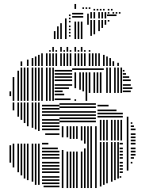

<svg xmlns="http://www.w3.org/2000/svg" viewBox="-20 -949 737 969"><path d="M36 -128H28V-216H36ZM52 -104H44V-224H52ZM52 -392H44V-432H52ZM76 -80H68V-224H76ZM76 -360H68V-432H76ZM92 -64H84V-224H92ZM92 -344H84V-432H92ZM108 -48H100V-224H108ZM108 -328H100V-432H108ZM124 -40H116V-224H124ZM124 -312H116V-432H124ZM148 -32H140V-224H148ZM148 -304H140V-432H148ZM164 -16H156V-224H164ZM164 -296H156V-432H164ZM180 -16H172V-224H180ZM180 -288H172V-432H180ZM280 -4H200V-12H280ZM280 -20H192V-28H280ZM280 -36H192V-44H280ZM280 -52H192V-60H280ZM280 -76H192V-84H280ZM280 -92H192V-100H280ZM280 -108H192V-116H280ZM280 -124H192V-132H280ZM280 -148H192V-156H280ZM280 -164H192V-172H280ZM280 -180H192V-188H280ZM272 -196H192V-204H272ZM224 -220H192V-228H224ZM280 -268H208V-276H280ZM280 -292H192V-300H280ZM280 -308H192V-316H280ZM280 -324H192V-332H280ZM280 -340H192V-348H280ZM280 -364H192V-372H280ZM280 -380H192V-388H280ZM280 -396H192V-404H280ZM280 -412H192V-420H280ZM300 0H292V-192H300ZM300 -256H292V-312H300ZM324 0H316V-184H324ZM324 -256H316V-312H324ZM340 0H332V-184H340ZM340 -248H332V-312H340ZM356 0H348V-184H356ZM356 -248H348V-312H356ZM372 0H364V-184H372ZM372 -248H364V-312H372ZM396 0H388V-184H396ZM396 -240H388V-312H396ZM412 0H404V-200H412ZM412 -224H404V-312H412ZM428 0H420V-312H428ZM444 0H436V-312H444ZM468 0H460V-312H468ZM464 -332H280V-340H464ZM464 -348H280V-356H464ZM464 -364H280V-372H464ZM464 -380H280V-388H464ZM464 -404H280V-412H464ZM464 -420H280V-428H464ZM492 -8H484V-232H492ZM508 -16H500V-232H508ZM524 -24H516V-232H524ZM548 -32H540V-232H548ZM564 -40H556V-232H564ZM580 -48H572V-232H580ZM592 -52H584V-60H592ZM600 -76H584V-84H600ZM600 -92H584V-100H600ZM600 -108H584V-116H600ZM600 -124H584V-132H600ZM600 -148H584V-156H600ZM600 -164H584V-172H600ZM600 -180H584V-188H600ZM600 -196H584V-204H600ZM600 -220H584V-228H600ZM492 -240H484V-344H492ZM508 -240H500V-344H508ZM524 -240H516V-344H524ZM548 -240H540V-344H548ZM564 -240H556V-344H564ZM580 -240H572V-344H580ZM596 -240H588V-344H596ZM600 -356H472V-364H600ZM600 -372H472V-380H600ZM568 -388H472V-396H568ZM528 -412H472V-420H528ZM628 -88H620V-360H628ZM648 -124H640V-132H648ZM656 -148H640V-156H656ZM664 -164H640V-172H664ZM664 -180H640V-188H664ZM664 -196H640V-204H664ZM664 -220H640V-228H664ZM664 -236H640V-244H664ZM664 -252H640V-260H664ZM664 -268H640V-276H664ZM664 -292H640V-300H664ZM656 -308H640V-316H656ZM648 -324H640V-332H648ZM36 -464H28V-488H36ZM52 -440H44V-560H52ZM76 -440H68V-592H76ZM92 -440H84V-608H92ZM108 -440H100V-608H108ZM124 -440H116V-608H124ZM148 -440H140V-608H148ZM164 -440H156V-608H164ZM180 -440H172V-608H180ZM196 -440H188V-608H196ZM220 -440H212V-608H220ZM236 -440H228V-608H236ZM252 -440H244V-608H252ZM336 -444H256V-452H336ZM304 -468H256V-476H304ZM296 -484H256V-492H296ZM328 -500H256V-508H328ZM344 -516H256V-524H344ZM344 -540H256V-548H344ZM344 -556H256V-564H344ZM344 -572H256V-580H344ZM344 -588H256V-596H344ZM364 -440H356V-448H364ZM364 -504H356V-584H364ZM388 -496H380V-584H388ZM404 -488H396V-584H404ZM420 -440H412V-584H420ZM436 -480H428V-584H436ZM460 -480H452V-584H460ZM476 -480H468V-584H476ZM492 -480H484V-584H492ZM504 -596H344V-604H504ZM524 -480H516V-608H524ZM540 -480H532V-608H540ZM564 -480H556V-608H564ZM580 -480H572V-608H580ZM596 -480H588V-608H596ZM640 -484H600V-492H640ZM648 -500H600V-508H648ZM640 -516H600V-524H640ZM640 -540H600V-548H640ZM632 -556H600V-564H632ZM616 -572H600V-580H616ZM608 -588H600V-596H608ZM92 -616H84V-639H92ZM124 -616H116V-648H124ZM148 -616H140V-656H148ZM164 -616H156V-664H164ZM180 -616H172V-672H180ZM196 -616H188V-680H196ZM220 -616H212V-680H220ZM236 -616H228V-680H236ZM252 -616H244V-680H252ZM268 -616H260V-680H268ZM292 -616H284V-680H292ZM308 -616H300V-680H308ZM324 -616H316V-680H324ZM340 -616H332V-680H340ZM364 -616H356V-680H364ZM380 -616H372V-680H380ZM396 -616H388V-680H396ZM412 -616H404V-680H412ZM436 -616H428V-680H436ZM452 -616H444V-680H452ZM468 -616H460V-680H468ZM484 -616H476V-680H484ZM508 -616H500V-672H508ZM524 -616H516V-664H524ZM540 -616H532V-656H540ZM556 -616H548V-640H556ZM580 -616H572V-632H580ZM236 -688H228V-696H236ZM252 -688H244V-696H252ZM268 -688H260V-696H268ZM292 -688H284V-696H292ZM308 -688H300V-696H308ZM324 -688H316V-696H324ZM340 -688H332V-696H340ZM364 -688H356V-696H364ZM380 -688H372V-696H380ZM396 -688H388V-696H396ZM412 -688H404V-696H412ZM436 -688H428V-696H436ZM252 -696H244V-712H252ZM292 -696H284V-712H292ZM324 -696H316V-712H324ZM364 -696H356V-712H364ZM396 -696H388V-712H396ZM260 -752H252V-792H260ZM276 -752H268V-816H276ZM292 -752H284V-832H292ZM316 -752H308V-856H316ZM336 -764H328V-772H336ZM336 -780H328V-788H336ZM336 -796H328V-804H336ZM336 -812H328V-820H336ZM336 -836H328V-844H336ZM336 -852H328V-860H336ZM336 -868H328V-876H336ZM364 -752H356V-840H364ZM380 -752H372V-840H380ZM396 -752H388V-840H396ZM400 -860H344V-868H400ZM400 -876H344V-884H400ZM428 -824H420V-880H428ZM444 -768H436V-848H444ZM460 -776H452V-848H460ZM484 -792H476V-848H484ZM500 -808H492V-848H500ZM516 -824H508V-848H516ZM532 -840H524V-848H532ZM444 -856H436V-880H444ZM460 -856H452V-880H460ZM484 -856H476V-880H484ZM500 -856H492V-880H500ZM516 -856H508V-880H516ZM568 -868H520V-876H568ZM444 -880H436V-888H444ZM460 -880H452V-888H460ZM484 -880H476V-888H484ZM500 -880H492V-888H500ZM516 -880H508V-888H516ZM532 -880H524V-888H532ZM556 -880H548V-888H556ZM572 -880H564V-888H572ZM588 -880H580V-888H588ZM460 -896H452V-904H460ZM476 -896H468V-904H476ZM492 -896H484V-904H492ZM508 -896H500V-904H508ZM532 -896H524V-904H532ZM548 -896H540V-904H548ZM364 -904H356V-929H364ZM404 -904H396V-912H404ZM420 -904H412V-912H420ZM436 -904H428V-912H436Z"/></svg>

Font: Rubik Lines
Style: Regular
Weight: 400
Designer: Hubert and Fischer, NaN
Foundry: Hubert and Fischer, NaN
Version: Version 2.201